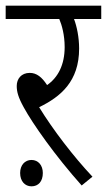

<svg xmlns="http://www.w3.org/2000/svg" viewBox="-20 -642 377 677"><path d="M306 -19C240 -89 167 -184 118 -264C194 -301 259 -355 259 -471C259 -510 251 -549 241 -575H337V-622H0V-575H189C198 -554 208 -519 208 -476C208 -414 185 -369 146 -342C128 -370 109 -385 85 -385C55 -385 39 -364 39 -339C39 -319 44 -299 64 -263C95 -206 175 -92 268 12ZM51 -32C51 -3 68 15 91 15C115 15 131 -2 131 -32C131 -59 115 -78 91 -78C68 -78 51 -60 51 -32Z"/></svg>

Font: Noto Sans Condensed Light
Style: Italic
Weight: 300
Width: 3
Italic angle: -12°
Designer: Monotype Design Team
Foundry: Monotype Imaging Inc.
Version: Version 2.013